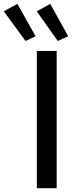

<svg xmlns="http://www.w3.org/2000/svg" viewBox="-97 -987 414 1007"><path d="M96.2 0V-719.7H200.2V0ZM37.1 -772 -77.1 -927.7 -5.9 -966.8 89.8 -796.9ZM206.1 -772 95.7 -927.7 166.5 -966.8 260.7 -796.9Z"/></svg>

Font: Reddit Sans Medium
Style: Regular
Weight: 500
Designer: Stephen Hutchings
Foundry: Reddit
Version: Version 1.014